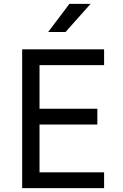

<svg xmlns="http://www.w3.org/2000/svg" viewBox="-20 -976 640 996"><path d="M95 0V-720H520V-638H185V-412H485V-330H185V-82H520V0ZM320 -810H230L340 -956H450Z"/></svg>

Font: JetBrainsMono NF
Style: Regular
Weight: 400
Monospace: yes
Designer: Philipp Nurullin, Konstantin Bulenkov
Foundry: JetBrains
Version: Version 1.0.2; ttfautohint (v1.8.3)